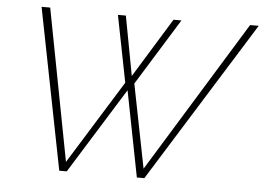

<svg xmlns="http://www.w3.org/2000/svg" viewBox="-51 -776 1157 843"><g transform="rotate(5 528.0 -355.0)"><path d="M99 -710H137L265 -41L494 -410L436 -704H471L520 -442L681 -704H716L534 -410L607 -41L1018 -710H1056L614 0H581L507 -378L272 0H239Z"/></g></svg>

Font: Raleway Thin ExtraLight
Style: Italic
Weight: 250
Italic angle: -12°
Version: Version 4.026